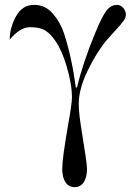

<svg xmlns="http://www.w3.org/2000/svg" viewBox="-20 -488 568 790"><path d="M236 206Q236 166 260 27Q276 -61 276 -87Q276 -143 253.5 -217.5Q231 -292 198 -333Q177 -359 156.5 -367.5Q136 -376 104 -376Q62 -376 20 -325Q20 -374 46 -421Q72 -468 121 -468Q166 -468 197 -432.5Q228 -397 244 -349Q276 -249 292 -128H297Q319 -224 370 -348Q383 -379 388.5 -391.5Q394 -404 406.5 -426.5Q419 -449 432.5 -458.5Q446 -468 462 -468Q476 -468 487 -455.5Q498 -443 498 -427Q498 -416 489 -403Q480 -390 455.5 -363.5Q431 -337 419 -323Q378 -274 341 -198Q304 -122 304 -60Q304 -22 316 50Q338 184 338 206Q338 242 324.5 262Q311 282 287 282Q263 282 249.5 262Q236 242 236 206Z"/></svg>

Font: Old Standard TT
Style: Regular
Weight: 400
Designer: Alexey Kryukov <alexios@thessalonica.org.ru>
Version: Version 1.0